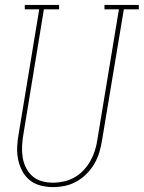

<svg xmlns="http://www.w3.org/2000/svg" viewBox="-20 -755 586 783"><path d="M195 8Q170 8 145 1.5Q120 -5 101 -20.5Q82 -36 70.5 -58Q59 -80 54 -104.5Q49 -129 50 -155.5Q51 -182 56 -208L140 -717H81V-735H221V-717H159L75 -205Q71 -182 70 -158.5Q69 -135 72.5 -113Q76 -91 86 -71Q96 -51 112.5 -36.5Q129 -22 151 -16Q173 -10 196 -10Q218 -10 240.5 -15Q263 -20 283.5 -31.5Q304 -43 320.5 -60.5Q337 -78 348.5 -98.5Q360 -119 367 -141Q374 -163 377 -185L465 -717H406V-735H546V-717H485L396 -182Q392 -157 385 -133.5Q378 -110 365 -87.5Q352 -65 333 -46Q314 -27 291.5 -14.5Q269 -2 244.5 3Q220 8 195 8Z"/></svg>

Font: Iosevka Slab Thin Oblique
Style: Regular
Weight: 100
Italic angle: -9°
Monospace: yes
Designer: Belleve Invis
Foundry: Belleve Invis
Version: Version 11.1.0; ttfautohint (v1.8.3)